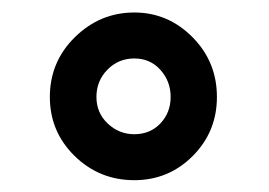

<svg xmlns="http://www.w3.org/2000/svg" viewBox="-20 -741 437 312"><path d="M61 -583.5Q61 -640.6 101.8 -680.7Q142.6 -720.7 198.2 -720.7Q252.9 -720.7 292.7 -680.7Q332.5 -640.6 332.5 -583.5Q332.5 -526.9 293.2 -487.5Q253.9 -448.2 198.2 -448.2Q141.6 -448.2 101.3 -487.5Q61 -526.9 61 -583.5ZM198.2 -522.9Q224.1 -522.9 240.7 -540.5Q257.3 -558.1 257.3 -583.5Q257.3 -608.9 240.7 -627.4Q224.1 -646 198.2 -646Q172.4 -646 154.5 -627.7Q136.7 -609.4 136.7 -583.5Q136.7 -557.6 155 -540.3Q173.3 -522.9 198.2 -522.9Z"/></svg>

Font: Vazir Black UI
Style: Black-UI
Weight: 900
Designer: Saber Rastikerdar
Foundry: Saber Rastikerdar
Version: Version 30.1.0